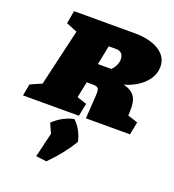

<svg xmlns="http://www.w3.org/2000/svg" viewBox="-181 -661 982 1081"><g transform="rotate(20 310.0 -120.0)"><path d="M-31 0 -18 -70Q-3 -77 11.5 -83.5Q26 -90 50 -100L129 -440L63 -467L77 -544H440Q532 -544 586.5 -509.5Q641 -475 641 -416Q641 -360 596 -315Q551 -270 481 -251Q529 -239 548.5 -210.5Q568 -182 566 -128L565 -96L625 -77L610 0H346L355 -142Q357 -172 350 -182Q343 -192 317 -192H281L261 -96L319 -77L304 0ZM370 -425H328L305 -310H385Q401 -325 409 -343.5Q417 -362 417 -377Q417 -425 370 -425ZM156 296 191 149 165 92Q219 40 287 26Q335 73 349 140Q297 227 219 304Z"/></g></svg>

Font: Piazzolla SC Black
Style: Italic
Weight: 900
Italic angle: -11.3°
Designer: Juan Pablo del Peral
Foundry: Huerta Tipografica
Version: Version 1.330